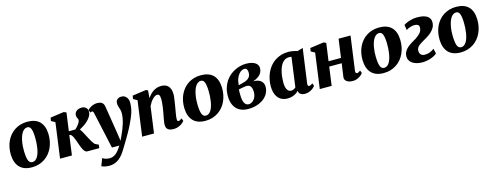

<svg xmlns="http://www.w3.org/2000/svg" viewBox="-24 -1395 6346 2473"><g transform="rotate(-15 3149.5 -158.0)"><path d="M269 -49.3Q291.5 -49.3 308.8 -62.3Q326.2 -75.2 339.4 -97.4Q352.5 -119.6 361.3 -149.2Q370.1 -178.7 375.2 -211.9Q380.4 -245.1 382.3 -279.8Q384.3 -314.5 383.3 -347.2Q382.3 -390.6 377.7 -419.9Q373 -449.2 365 -466.8Q356.9 -484.4 345.5 -491.9Q334 -499.5 319.3 -499.5Q296.9 -499.5 278.8 -486.8Q260.7 -474.1 247.1 -452.6Q233.4 -431.2 223.9 -402.6Q214.4 -374 208.5 -341.8Q202.6 -309.6 200.4 -275.9Q198.2 -242.2 199.2 -210.4Q200.7 -166.5 205.1 -136Q209.5 -105.5 217.8 -86.2Q226.1 -66.9 238.8 -58.1Q251.5 -49.3 269 -49.3ZM23.4 -212.4Q22 -261.7 30.8 -307.4Q39.6 -353 58.1 -392.6Q76.7 -432.1 104 -464.6Q131.3 -497.1 166.7 -520.3Q202.1 -543.5 244.9 -556.2Q287.6 -568.8 336.9 -568.8Q444.3 -568.8 500.7 -512.2Q557.1 -455.6 560.5 -345.2Q562 -295.9 553 -250Q543.9 -204.1 525.6 -164.3Q507.3 -124.5 479.7 -91.6Q452.1 -58.6 416.7 -35.2Q381.3 -11.7 338.4 1.2Q295.4 14.2 246.1 14.2Q138.7 14.2 83 -44.4Q27.3 -103 23.4 -212.4Z M686.5 -469.7 634.3 -499 642.1 -542.5 824.7 -567.9 856.4 -553.2 823.2 -312H909.7Q921.9 -322.8 931.6 -333.3Q941.4 -343.8 949.2 -353.5Q981.4 -393.6 981.9 -419.4Q982.4 -428.2 979.5 -434.6Q976.6 -440.9 972.9 -447.5Q969.2 -454.1 966.3 -462.6Q963.4 -471.2 963.4 -484.9Q963.4 -504.4 971.4 -519Q979.5 -533.7 992.9 -543.7Q1006.3 -553.7 1024.2 -558.6Q1042 -563.5 1062 -563.5Q1077.6 -563.5 1091.8 -558.3Q1106 -553.2 1116.5 -543.9Q1127 -534.7 1133.1 -521.2Q1139.2 -507.8 1139.2 -491.2Q1139.2 -458 1122.1 -428.7Q1105 -399.4 1079.1 -374.5Q1053.2 -349.6 1022.9 -329.8Q992.7 -310.1 966.8 -296.9Q977.1 -283.7 989.3 -262Q1001.5 -240.2 1014.6 -215.1Q1027.8 -189.9 1041.5 -164.1Q1055.2 -138.2 1068.1 -116.5Q1081.1 -94.7 1093 -79.8Q1105 -64.9 1115.2 -62.5L1151.4 -44.9L1145.5 0H985.8Q970.7 0 958.3 -11.2Q945.8 -22.5 935.3 -41Q924.8 -59.6 915.8 -83.3Q906.7 -106.9 898.2 -131.6Q889.6 -156.2 881.1 -179.9Q872.6 -203.6 863 -222.2Q853.5 -240.7 843 -252Q832.5 -263.2 819.8 -263.2H816.4L780.8 0H622.6Z M1198.2 -452.6Q1194.8 -467.8 1190.2 -473.9Q1185.5 -480 1177.7 -480Q1171.4 -480 1165.5 -478.3Q1159.7 -476.6 1153.3 -472.7L1139.2 -510.7Q1142.6 -515.6 1153.8 -525.1Q1165 -534.7 1181.9 -544.2Q1198.7 -553.7 1220.5 -560.8Q1242.2 -567.9 1266.6 -567.9Q1311 -567.9 1332.5 -550.5Q1354 -533.2 1359.4 -501Q1375 -403.8 1390.4 -308.8Q1405.8 -213.9 1420.9 -117.2L1434.6 -21L1464.4 -85.4Q1481 -121.6 1495.4 -157.5Q1509.8 -193.4 1520 -228.3Q1530.3 -263.2 1536.1 -296.4Q1542 -329.6 1542 -359.9Q1542 -385.7 1537.8 -402.3Q1533.7 -418.9 1528.6 -433.1Q1523.4 -447.3 1519.3 -462.4Q1515.1 -477.5 1515.1 -500.5Q1515.1 -514.6 1520 -526.9Q1524.9 -539.1 1534.4 -548.3Q1543.9 -557.6 1558.6 -562.7Q1573.2 -567.9 1592.3 -567.9Q1614.7 -567.9 1631.3 -558.8Q1647.9 -549.8 1659.2 -535.4Q1670.4 -521 1676 -503.2Q1681.6 -485.4 1681.6 -467.3Q1681.6 -427.7 1676 -394Q1670.4 -360.4 1660.2 -328.4Q1649.9 -296.4 1635.7 -264.4Q1621.6 -232.4 1604.5 -196.8Q1595.2 -176.3 1581.3 -149.9Q1567.4 -123.5 1551.3 -95Q1535.2 -66.4 1517.6 -36.6Q1500 -6.8 1483.4 20.5Q1466.8 47.9 1452.1 71.8Q1437.5 95.7 1427.2 112.3Q1400.9 154.8 1374 182.1Q1347.2 209.5 1320.1 225.1Q1293 240.7 1265.9 246.8Q1238.8 252.9 1212.4 252.9Q1197.8 252.9 1181.6 251Q1165.5 249 1151.4 245.6Q1137.2 242.2 1126.2 238.5Q1115.2 234.9 1110.8 231L1148.9 132.3Q1154.8 138.2 1165 143.3Q1175.3 148.4 1188 152.3Q1200.7 156.2 1214.1 158.4Q1227.5 160.6 1239.7 160.6Q1263.2 160.6 1283.7 153.8Q1304.2 147 1324 131.8Q1343.8 116.7 1363 92.8Q1382.3 68.8 1403.3 34.7H1305.2Z M1781.2 -469.7 1729 -499 1736.8 -542.5 1919.4 -567.9 1944.8 -556.2 1937 -453.6Q1953.1 -479 1972.9 -500.2Q1992.7 -521.5 2015.6 -536.4Q2038.6 -551.3 2064.9 -559.6Q2091.3 -567.9 2120.1 -567.9Q2148.4 -567.9 2172.1 -560.3Q2195.8 -552.7 2212.9 -535.2Q2230 -517.6 2239.7 -489.5Q2249.5 -461.4 2249.5 -420.4Q2249.5 -409.2 2247.1 -388.4Q2244.6 -367.7 2241 -343Q2237.3 -318.4 2233.2 -292.7Q2229 -267.1 2225.6 -246.6Q2222.7 -228 2219 -208Q2215.3 -188 2212.2 -168.5Q2209 -148.9 2207 -131.6Q2205.1 -114.3 2205.1 -100.6Q2205.1 -83 2210.9 -78.4Q2216.8 -73.7 2224.1 -73.7Q2232.4 -73.7 2241.5 -78.4Q2250.5 -83 2268.1 -96.2L2281.7 -60.5Q2277.8 -55.2 2266.8 -43.5Q2255.9 -31.7 2237.5 -19.8Q2219.2 -7.8 2193.6 1.2Q2168 10.3 2135.3 10.3Q2102.1 10.3 2082.5 2.4Q2063 -5.4 2052.7 -17.3Q2042.5 -29.3 2039.3 -44.2Q2036.1 -59.1 2036.1 -73.2Q2036.1 -83.5 2038.1 -99.4Q2040 -115.2 2043.5 -134.5Q2046.9 -153.8 2050.8 -174.8Q2054.7 -195.8 2058.6 -216.3Q2062 -235.8 2066.2 -259.5Q2070.3 -283.2 2073.5 -307.9Q2076.7 -332.5 2078.9 -356.9Q2081.1 -381.3 2080.6 -402.8Q2080.1 -422.9 2077.6 -436Q2075.2 -449.2 2070.6 -457Q2065.9 -464.8 2058.8 -468Q2051.8 -471.2 2042 -471.2Q2027.3 -471.2 2011.5 -461.7Q1995.6 -452.1 1979.7 -435.8Q1963.9 -419.4 1949.5 -397.7Q1935.1 -376 1923.8 -352.1L1875.5 0H1717.3Z M2582.5 -49.3Q2605 -49.3 2622.3 -62.3Q2639.6 -75.2 2652.8 -97.4Q2666 -119.6 2674.8 -149.2Q2683.6 -178.7 2688.7 -211.9Q2693.8 -245.1 2695.8 -279.8Q2697.8 -314.5 2696.8 -347.2Q2695.8 -390.6 2691.2 -419.9Q2686.5 -449.2 2678.5 -466.8Q2670.4 -484.4 2658.9 -491.9Q2647.5 -499.5 2632.8 -499.5Q2610.4 -499.5 2592.3 -486.8Q2574.2 -474.1 2560.5 -452.6Q2546.9 -431.2 2537.4 -402.6Q2527.8 -374 2522 -341.8Q2516.1 -309.6 2513.9 -275.9Q2511.7 -242.2 2512.7 -210.4Q2514.2 -166.5 2518.6 -136Q2522.9 -105.5 2531.2 -86.2Q2539.6 -66.9 2552.2 -58.1Q2564.9 -49.3 2582.5 -49.3ZM2336.9 -212.4Q2335.4 -261.7 2344.2 -307.4Q2353 -353 2371.6 -392.6Q2390.1 -432.1 2417.5 -464.6Q2444.8 -497.1 2480.2 -520.3Q2515.6 -543.5 2558.3 -556.2Q2601.1 -568.8 2650.4 -568.8Q2757.8 -568.8 2814.2 -512.2Q2870.6 -455.6 2874 -345.2Q2875.5 -295.9 2866.5 -250Q2857.4 -204.1 2839.1 -164.3Q2820.8 -124.5 2793.2 -91.6Q2765.6 -58.6 2730.2 -35.2Q2694.8 -11.7 2651.9 1.2Q2608.9 14.2 2559.6 14.2Q2452.1 14.2 2396.5 -44.4Q2340.8 -103 2336.9 -212.4Z M2918.5 -219.7Q2918.5 -279.8 2933.6 -328.4Q2948.7 -377 2974.1 -414.8Q2999.5 -452.6 3033 -480.5Q3066.4 -508.3 3103.3 -526.1Q3140.1 -543.9 3178 -552.7Q3215.8 -561.5 3250.5 -561.5Q3294.9 -561.5 3325.7 -553Q3356.4 -544.4 3375.7 -530.5Q3395 -516.6 3403.6 -499Q3412.1 -481.4 3412.1 -463.4Q3412.1 -442.9 3406.5 -422.9Q3400.9 -402.8 3386.5 -384Q3372.1 -365.2 3347.2 -348.6Q3322.3 -332 3283.2 -318.8Q3321.3 -318.8 3347.4 -309.8Q3373.5 -300.8 3389.6 -285.4Q3405.8 -270 3412.8 -250Q3419.9 -230 3419.9 -209Q3419.9 -167 3400.4 -127.4Q3380.9 -87.9 3343.8 -57.6Q3306.6 -27.3 3252.7 -9Q3198.7 9.3 3129.9 9.3Q3081.1 9.3 3042 -5.6Q3002.9 -20.5 2975.3 -49.6Q2947.8 -78.6 2933.1 -121.3Q2918.5 -164.1 2918.5 -219.7ZM3079.6 -266.1Q3078.1 -257.8 3077.4 -247.3Q3076.7 -236.8 3076.7 -226.1Q3076.7 -215.3 3076.9 -205.3Q3077.1 -195.3 3077.1 -188Q3077.1 -122.1 3096.4 -85Q3115.7 -47.9 3152.8 -47.9Q3170.9 -47.9 3189.5 -57.1Q3208 -66.4 3222.9 -84Q3237.8 -101.6 3247.1 -126.5Q3256.3 -151.4 3256.3 -182.1Q3256.3 -202.6 3252.9 -220.9Q3249.5 -239.3 3241.7 -252.9Q3233.9 -266.6 3220.7 -274.7Q3207.5 -282.7 3188.5 -282.7Q3182.1 -282.7 3175.5 -282.2Q3168.9 -281.7 3161.6 -280.8ZM3131.8 -328.6Q3162.1 -335 3185.3 -344Q3208.5 -353 3224.4 -366.5Q3240.2 -379.9 3248.5 -398.4Q3256.8 -417 3256.8 -441.9Q3256.8 -470.2 3246.3 -486.6Q3235.8 -502.9 3210 -502.9Q3196.8 -502.9 3177.5 -493.4Q3158.2 -483.9 3139.9 -461.9Q3121.6 -439.9 3107.4 -404.3Q3093.3 -368.7 3090.8 -316.9Z M3484.9 -196.3Q3484.9 -243.7 3494.4 -289.8Q3503.9 -335.9 3522.7 -377.2Q3541.5 -418.5 3569.6 -453.4Q3597.7 -488.3 3634.8 -513.7Q3671.9 -539.1 3718.3 -553.5Q3764.6 -567.9 3819.8 -567.9Q3834.5 -567.9 3850.3 -565.9Q3866.2 -564 3881.6 -561Q3897 -558.1 3910.9 -554.4Q3924.8 -550.8 3936 -546.9L4010.3 -567.9L3947.3 -110.8Q3944.8 -90.8 3950 -82.3Q3955.1 -73.7 3966.3 -73.7Q3973.1 -73.7 3983.6 -78.1Q3994.1 -82.5 4011.7 -96.2L4025.4 -60.5Q4021 -53.7 4009.8 -42Q3998.5 -30.3 3981.2 -18.8Q3963.9 -7.3 3940.7 1.2Q3917.5 9.8 3888.7 9.8Q3852.5 9.8 3829.6 -5.9Q3806.6 -21.5 3805.7 -51.8Q3793.9 -40 3778.8 -28.8Q3763.7 -17.6 3745.1 -9Q3726.6 -0.5 3704.6 4.6Q3682.6 9.8 3657.2 9.8Q3611.3 9.8 3578.6 -6.6Q3545.9 -22.9 3525.1 -51Q3504.4 -79.1 3494.6 -116.7Q3484.9 -154.3 3484.9 -196.3ZM3726.1 -75.2Q3743.2 -75.2 3758.8 -82.8Q3774.4 -90.3 3787.6 -102.1L3841.3 -496.6Q3825.2 -499.5 3808.1 -499.5Q3778.3 -499.5 3755.4 -486.6Q3732.4 -473.6 3715.3 -451.4Q3698.2 -429.2 3686.5 -399.7Q3674.8 -370.1 3667.5 -336.9Q3660.2 -303.7 3657 -269Q3653.8 -234.4 3653.8 -201.7Q3653.8 -141.1 3673.1 -108.2Q3692.4 -75.2 3726.1 -75.2Z M4149.9 -469.7 4097.7 -499 4105.5 -542.5 4288.1 -567.9 4320.3 -552.7 4287.6 -316.9H4453.6L4487.8 -564H4647L4584.5 -110.8Q4582 -91.8 4587.4 -82.8Q4592.8 -73.7 4604 -73.7Q4608.4 -73.7 4612.3 -74.7Q4616.2 -75.7 4621.1 -78.1Q4626 -80.6 4632.6 -85Q4639.2 -89.4 4648.9 -96.2L4662.6 -60.5Q4658.7 -54.7 4647.9 -43Q4637.2 -31.2 4619.6 -19.5Q4602.1 -7.8 4578.6 1Q4555.2 9.8 4525.9 9.8Q4499.5 9.8 4478.8 3.9Q4458 -2 4444.1 -12.5Q4430.2 -22.9 4423.6 -37.6Q4417 -52.2 4419.4 -69.8L4444.8 -248.5H4278.3L4244.1 0H4085.9Z M4960 -49.3Q4982.4 -49.3 4999.8 -62.3Q5017.1 -75.2 5030.3 -97.4Q5043.5 -119.6 5052.2 -149.2Q5061 -178.7 5066.2 -211.9Q5071.3 -245.1 5073.2 -279.8Q5075.2 -314.5 5074.2 -347.2Q5073.2 -390.6 5068.6 -419.9Q5064 -449.2 5055.9 -466.8Q5047.9 -484.4 5036.4 -491.9Q5024.9 -499.5 5010.3 -499.5Q4987.8 -499.5 4969.7 -486.8Q4951.7 -474.1 4938 -452.6Q4924.3 -431.2 4914.8 -402.6Q4905.3 -374 4899.4 -341.8Q4893.6 -309.6 4891.4 -275.9Q4889.2 -242.2 4890.1 -210.4Q4891.6 -166.5 4896 -136Q4900.4 -105.5 4908.7 -86.2Q4917 -66.9 4929.7 -58.1Q4942.4 -49.3 4960 -49.3ZM4714.4 -212.4Q4712.9 -261.7 4721.7 -307.4Q4730.5 -353 4749 -392.6Q4767.6 -432.1 4794.9 -464.6Q4822.3 -497.1 4857.7 -520.3Q4893.1 -543.5 4935.8 -556.2Q4978.5 -568.8 5027.8 -568.8Q5135.3 -568.8 5191.7 -512.2Q5248 -455.6 5251.5 -345.2Q5252.9 -295.9 5243.9 -250Q5234.9 -204.1 5216.6 -164.3Q5198.2 -124.5 5170.7 -91.6Q5143.1 -58.6 5107.7 -35.2Q5072.3 -11.7 5029.3 1.2Q4986.3 14.2 4937 14.2Q4829.6 14.2 4773.9 -44.4Q4718.3 -103 4714.4 -212.4Z M5649.9 -56.2Q5634.8 -41.5 5612.1 -29.3Q5589.4 -17.1 5563 -8.3Q5536.6 0.5 5508.1 5.1Q5479.5 9.8 5453.1 9.8Q5409.7 9.8 5375.7 0Q5341.8 -9.8 5318.8 -26.6Q5295.9 -43.5 5283.9 -66.2Q5272 -88.9 5272 -114.7Q5272 -152.3 5287.8 -180.4Q5303.7 -208.5 5329.3 -231Q5355 -253.4 5387 -272.2Q5418.9 -291 5451.2 -310.5Q5475.1 -327.6 5491.7 -342.5Q5508.3 -357.4 5518.6 -372.1Q5528.8 -386.7 5533.2 -402.3Q5537.6 -418 5537.6 -436.5Q5537.6 -457.5 5521.5 -469Q5505.4 -480.5 5478.5 -480.5Q5457 -480.5 5437.7 -475.8Q5418.5 -471.2 5403.1 -465.1Q5387.7 -459 5377.4 -452.9Q5367.2 -446.8 5364.3 -443.8L5353.5 -515.6Q5362.8 -522 5379.4 -531Q5396 -540 5419.2 -548.1Q5442.4 -556.2 5471.7 -562Q5501 -567.9 5535.6 -567.9Q5624 -567.9 5667.2 -538.8Q5710.4 -509.8 5710.4 -458.5Q5710.4 -416.5 5691.9 -384.5Q5673.3 -352.5 5645.5 -328.1Q5617.7 -303.7 5585.4 -284.9Q5553.2 -266.1 5525.9 -250Q5506.3 -238.3 5490.2 -227.5Q5474.1 -216.8 5462.9 -204.8Q5451.7 -192.9 5445.3 -178.7Q5439 -164.6 5439 -147Q5439 -132.3 5443.1 -119.6Q5447.3 -106.9 5455.8 -97.4Q5464.4 -87.9 5477.8 -82.5Q5491.2 -77.1 5510.3 -77.1Q5530.8 -77.1 5547.6 -80.6Q5564.5 -84 5579.3 -90.1Q5594.2 -96.2 5607.7 -104.2Q5621.1 -112.3 5634.8 -122.1Z M5986.3 -49.3Q6008.8 -49.3 6026.1 -62.3Q6043.5 -75.2 6056.6 -97.4Q6069.8 -119.6 6078.6 -149.2Q6087.4 -178.7 6092.5 -211.9Q6097.7 -245.1 6099.6 -279.8Q6101.6 -314.5 6100.6 -347.2Q6099.6 -390.6 6095 -419.9Q6090.3 -449.2 6082.3 -466.8Q6074.2 -484.4 6062.7 -491.9Q6051.3 -499.5 6036.6 -499.5Q6014.2 -499.5 5996.1 -486.8Q5978 -474.1 5964.4 -452.6Q5950.7 -431.2 5941.2 -402.6Q5931.6 -374 5925.8 -341.8Q5919.9 -309.6 5917.7 -275.9Q5915.5 -242.2 5916.5 -210.4Q5918 -166.5 5922.4 -136Q5926.8 -105.5 5935.1 -86.2Q5943.4 -66.9 5956.1 -58.1Q5968.8 -49.3 5986.3 -49.3ZM5740.7 -212.4Q5739.3 -261.7 5748 -307.4Q5756.8 -353 5775.4 -392.6Q5793.9 -432.1 5821.3 -464.6Q5848.6 -497.1 5884 -520.3Q5919.4 -543.5 5962.2 -556.2Q6004.9 -568.8 6054.2 -568.8Q6161.6 -568.8 6218 -512.2Q6274.4 -455.6 6277.8 -345.2Q6279.3 -295.9 6270.3 -250Q6261.2 -204.1 6242.9 -164.3Q6224.6 -124.5 6197 -91.6Q6169.4 -58.6 6134 -35.2Q6098.6 -11.7 6055.7 1.2Q6012.7 14.2 5963.4 14.2Q5856 14.2 5800.3 -44.4Q5744.6 -103 5740.7 -212.4Z"/></g></svg>

Font: Merriweather UltraBold
Style: Italic
Weight: 900
Italic angle: -7°
Designer: Eben Sorkin ( eben@eyebytes.com )
Foundry: Eben Sorkin ( eben@eyebytes.com )
Version: Version 1.52; ttfautohint (v1.4.1)